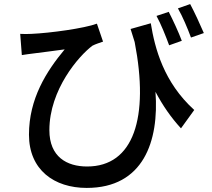

<svg xmlns="http://www.w3.org/2000/svg" viewBox="-20 -849 1040 941"><path d="M719 -735 620 -707C627 -685 633 -664 640 -643C712 -272 635 -33 407 -33C308 -33 222 -80 222 -211C222 -410 367 -576 433 -625C448 -633 471 -640 485 -645L455 -733C393 -710 226 -687 134 -683C116 -682 95 -682 79 -683L87 -579C108 -582 124 -585 144 -587C178 -592 252 -600 297 -607C207 -499 122 -365 122 -189C122 -16 246 72 405 72C683 72 760 -157 742 -399C778 -331 819 -272 867 -220L932 -310C782 -446 739 -612 719 -735ZM807 -791 747 -771C769 -731 792 -673 809 -627L871 -649C856 -690 827 -752 807 -791ZM912 -829 852 -808C875 -768 899 -711 916 -665L979 -687C961 -729 933 -790 912 -829Z"/></svg>

Font: Source Han Sans JP Medium
Style: Regular
Weight: 500
Designer: Ryoko NISHIZUKA 西塚涼子 (kana, bopomofo & ideographs); Paul D. Hunt (Latin, Greek & Cyrillic); Sandoll Communications 산돌커뮤니
Foundry: Adobe
Version: Version 2.002;hotconv 1.0.116;makeotfexe 2.5.65601